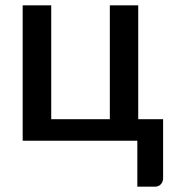

<svg xmlns="http://www.w3.org/2000/svg" viewBox="-20 -530 652 723"><path d="M500.5 -81.1H594.2V140.6Q594.2 155.3 585.4 164.1Q577.1 172.9 563.5 172.9H497.1V0H65.4V-509.8H172.9V-81.1H393.6V-509.8H500.5Z"/></svg>

Font: Lato-SemiBold
Style: Regular
Weight: 500
Designer: Lukasz Dziedzic with Adam Twardoch and Botio Nikoltchev
Foundry: tyPoland Lukasz Dziedzic
Version: ""